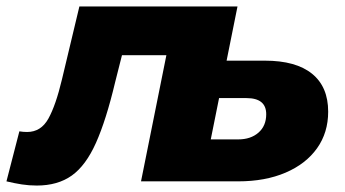

<svg xmlns="http://www.w3.org/2000/svg" viewBox="-66 -562 1068 595"><path d="M-46 0 -6 -155Q1 -154 6 -153.5Q11 -153 18 -153Q61 -153 84 -194.5Q107 -236 126 -316L180 -542H670L561 0H371L450 -391H312L291 -308Q263 -190 231.5 -119.5Q200 -49 156.5 -18Q113 13 48 13Q24 13 1.5 9.5Q-21 6 -46 0ZM755 -374Q851 -374 901 -333.5Q951 -293 951 -216Q951 -151 916.5 -102.5Q882 -54 819 -27Q756 0 672 0H371L480 -542H669L635 -374ZM672 -130Q711 -130 735 -151Q759 -172 759 -208Q759 -258 698 -258H612L587 -130Z"/></svg>

Font: Montserrat ExtraBold
Style: Italic
Weight: 800
Italic angle: -11.3°
Designer: Julieta Ulanovsky
Foundry: Julieta Ulanovsky
Version: Version 9.000; ttfautohint (v1.8.4.7-5d5b)